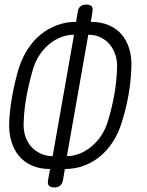

<svg xmlns="http://www.w3.org/2000/svg" viewBox="-20 -790 640 835"><path d="M216 25Q199 25 192.5 17Q186 9 189 -7L198 -55Q154 -55 120 -69.5Q86 -84 63.5 -110.5Q41 -137 29.5 -175Q18 -213 20 -259Q23 -317 33.5 -375Q44 -433 61 -491Q76 -538 100 -575.5Q124 -613 156.5 -639.5Q189 -666 228 -680.5Q267 -695 311 -695L318 -738Q320 -754 329.5 -762Q339 -770 356 -770Q373 -770 379 -762Q385 -754 382 -738L375 -695Q419 -695 453 -680.5Q487 -666 509.5 -639.5Q532 -613 543 -575Q554 -537 551 -491Q549 -433 538.5 -375Q528 -317 510 -259Q496 -213 472 -175Q448 -137 416 -110.5Q384 -84 345 -69.5Q306 -55 262 -55L254 -7Q251 9 242 17Q233 25 216 25ZM209 -111 302 -639Q274 -639 246 -628.5Q218 -618 194 -598Q170 -578 152 -551Q134 -524 124 -491Q107 -433 96 -375Q85 -317 83 -259Q81 -227 89.5 -199.5Q98 -172 115.5 -152.5Q133 -133 157 -122Q181 -111 209 -111ZM364 -639 271 -111Q299 -111 326.5 -122Q354 -133 378 -153Q402 -173 420 -200Q438 -227 448 -259Q466 -317 476.5 -375Q487 -433 489 -491Q491 -524 482 -551Q473 -578 456.5 -597.5Q440 -617 416.5 -628Q393 -639 364 -639Z"/></svg>

Font: Maple Mono ExtraLight
Style: Italic
Weight: 275
Italic angle: -10°
Monospace: yes
Designer: subframe7536
Version: Version 7.000